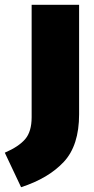

<svg xmlns="http://www.w3.org/2000/svg" viewBox="-90 -554 392 801"><path d="M-2 227 -70 83Q-12 58 15 26.5Q42 -5 42 -65V-534H240V-77Q240 53 176 121.5Q112 190 -2 227Z"/></svg>

Font: Trujillo Black
Style: Regular
Weight: 900
Designer: Fira Sans original fonts by bBox Type GmbH, Carrois Corporate GbR, & Edenspiekermann AG / Changes by Cristiano Sobral
Foundry: Fira Sans original fonts by bBox Type GmbH, Carrois Corporate GbR, & Edenspiekermann AG / Changes by Cristiano Sobral
Version: Version 4.301;July 28, 2020;FontCreator 13.0.0.2655 64-bit